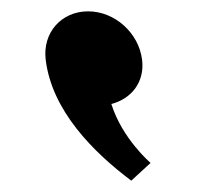

<svg xmlns="http://www.w3.org/2000/svg" viewBox="-20 -186 354 342"><path d="M137 -165.8C184.3 -165.8 227.2 -127.5 233.1 -79.5C238 -39.8 213.9 -9.8 178.3 -0.8C197.9 61.5 248.2 104.2 248.2 104.2L213.8 135.8C146 84.8 72.5 11.2 61.4 -79.5C55.5 -127.5 89 -165.8 137 -165.8Z"/></svg>

Font: Hussar
Style: BdOpOblOne
Weight: 700
Foundry: Cannot Into Space Fonts
Version: Version 2.00